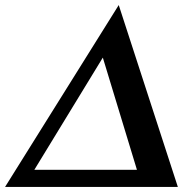

<svg xmlns="http://www.w3.org/2000/svg" viewBox="-63 -740 767 760"><path d="M407 -720 641 0H-43ZM479 -68 344 -512 73 -68Z"/></svg>

Font: Fahkwang SemiBold
Style: Italic
Weight: 600
Italic angle: -10°
Version: Version 1.000; ttfautohint (v1.6)